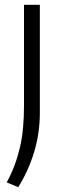

<svg xmlns="http://www.w3.org/2000/svg" viewBox="-20 -560 265 800"><path d="M8 200Q27 165 40.5 129Q54 93 63 54.5Q72 16 76 -27.5Q80 -71 80 -121V-540H146V-89Q146 -6 122.5 72.5Q99 151 56 220Z"/></svg>

Font: EncodeSans
Style: Light
Weight: 300
Designer: Pablo Impallari, Andres Torresi
Foundry: Pablo Impallari, Andres Torresi
Version: Version 1.000; ttfautohint (v1.4.1)